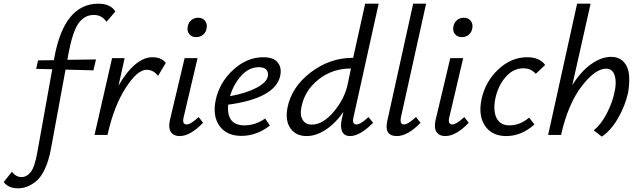

<svg xmlns="http://www.w3.org/2000/svg" viewBox="-154 -731 3461 1040"><path d="M379 -711Q444 -711 471 -669L423 -613Q398 -650 354 -650Q304 -650 271.5 -605Q239 -560 216 -436L211 -407L366 -409L352 -350L201 -354L122 75Q110 140 88.5 185.5Q67 231 40 252Q13 273 -10 281Q-33 289 -57 289Q-108 289 -134 255L-89 199Q-69 228 -37 228Q-9 228 12.5 201Q34 174 48 95L129 -356L42 -358L52 -404L138 -405L140 -417Q193 -711 379 -711Z M670 -421Q722 -421 744 -390L702 -320Q677 -353 640 -353Q590 -353 527.5 -256Q465 -159 431 -12L428 0H358L453 -416H521L488 -267Q530 -341 577.5 -381Q625 -421 670 -421Z M909 -530Q884 -530 871 -546.5Q858 -563 863 -588Q867 -609 882.5 -622Q898 -635 919 -635Q944 -635 957 -618Q970 -601 965 -576Q961 -555 945.5 -542.5Q930 -530 909 -530ZM819 6Q787 6 772 -15.5Q757 -37 766 -79L846 -416H916L841 -97Q831 -57 857 -57Q879 -57 922 -97L946 -66Q877 6 819 6Z M1272 -421Q1328 -421 1350.5 -392.5Q1373 -364 1364 -321Q1338 -199 1082 -164Q1072 -52 1170 -52Q1230 -52 1282 -89L1308 -51Q1236 5 1154 5Q1073 5 1034.5 -49.5Q996 -104 1015 -192Q1036 -286 1110 -353.5Q1184 -421 1272 -421ZM1297 -318Q1301 -335 1290.5 -351Q1280 -367 1248 -367Q1195 -367 1153 -321Q1111 -275 1092 -210Q1179 -226 1234.5 -255Q1290 -284 1297 -318Z M1777 -57Q1799 -57 1842 -97L1867 -66Q1796 6 1742 6Q1711 6 1699.5 -18.5Q1688 -43 1697 -84L1706 -125Q1665 -65 1612 -29.5Q1559 6 1507 6Q1449 6 1419.5 -35.5Q1390 -77 1403 -147Q1425 -259 1528.5 -338.5Q1632 -418 1759 -418L1824 -711H1897L1761 -97Q1751 -57 1777 -57ZM1535 -56Q1595 -56 1654 -126Q1713 -196 1730 -278L1747 -360Q1645 -360 1569.5 -299Q1494 -238 1478 -147Q1470 -107 1485.5 -81.5Q1501 -56 1535 -56Z M1996 6Q1925 6 1944 -77L2084 -711H2154L2018 -97Q2010 -57 2034 -57Q2056 -57 2099 -97L2124 -66Q2054 6 1996 6Z M2348 -530Q2323 -530 2310 -546.5Q2297 -563 2302 -588Q2306 -609 2321.5 -622Q2337 -635 2358 -635Q2383 -635 2396 -618Q2409 -601 2404 -576Q2400 -555 2384.5 -542.5Q2369 -530 2348 -530ZM2258 6Q2226 6 2211 -15.5Q2196 -37 2205 -79L2285 -416H2355L2280 -97Q2270 -57 2296 -57Q2318 -57 2361 -97L2385 -66Q2316 6 2258 6Z M2748 -331Q2723 -361 2681 -361Q2626 -361 2585 -314Q2544 -267 2529 -197Q2516 -130 2536 -91Q2556 -52 2605 -52Q2663 -52 2712 -94L2741 -57Q2671 6 2588 6Q2511 6 2473.5 -49Q2436 -104 2454 -192Q2474 -288 2544.5 -354.5Q2615 -421 2701 -421Q2769 -421 2799 -379Z M3156 -423Q3200 -423 3225 -395Q3250 -367 3253.5 -324Q3257 -281 3248 -228Q3232 -157 3193.5 -90.5Q3155 -24 3106 9L3062 -25Q3101 -56 3131.5 -114Q3162 -172 3174 -229Q3187 -282 3176 -320.5Q3165 -359 3129 -359Q3070 -359 2996.5 -263.5Q2923 -168 2885 0H2815L2972 -711H3045L2946 -270Q2993 -345 3048.5 -384Q3104 -423 3156 -423Z"/></svg>

Font: EauTest Medium
Style: Italic
Weight: 500
Italic angle: -12°
Designer: Christian Thalmann (Catharsis Fonts)
Version: Version 0.001;PS 000.001;hotconv 1.0.88;makeotf.lib2.5.64775